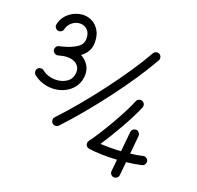

<svg xmlns="http://www.w3.org/2000/svg" viewBox="-166 -970 1390 1358"><g transform="rotate(20 529.0 -291.0)"><path d="M391.6 -404.3Q391.6 -349.1 364.3 -310.1Q336.9 -271 293.7 -250.5Q250.5 -230 201.2 -230Q164.6 -230 128.2 -242.2Q91.8 -254.4 62.5 -278.3Q52.2 -286.6 50.8 -300.5Q49.3 -314.5 57.6 -324.7Q65.9 -335 79.8 -336.2Q93.8 -337.4 104 -329.1Q123.5 -313 149.4 -304.4Q175.3 -295.9 201.2 -295.9Q254.4 -295.9 290.3 -322.8Q326.2 -349.6 326.2 -399.4Q325.7 -434.1 299.6 -454.6Q273.4 -475.1 231.4 -475.1Q215.8 -475.1 195.8 -471.2Q188 -469.2 180.9 -467.5Q173.8 -465.8 167 -464.4Q165 -463.9 163.1 -463.4Q149.9 -460 137.7 -467.8Q137.2 -467.8 136.7 -468.3Q136.2 -468.8 135.7 -469.2Q135.3 -469.7 134.8 -469.7Q134.3 -470.2 133.8 -470.7Q133.3 -471.2 132.3 -471.7Q132.3 -472.2 131.8 -472.2Q131.3 -472.7 130.9 -473.6Q130.4 -473.6 129.9 -474.1Q129.4 -474.6 129.4 -475.1Q128.9 -475.6 128.4 -476.6Q127.9 -476.6 127.9 -477.1Q127 -478 126.5 -479Q126.5 -479 126.5 -479Q124 -482.9 123 -487.3Q120.1 -498 125 -508.3Q131.8 -523.9 147.5 -527.3Q151.9 -528.3 155.8 -529.3Q167.5 -532.2 176.3 -534.2Q233.4 -549.3 272.7 -574.5Q312 -599.6 312 -643.1Q312 -686.5 289.1 -707.8Q266.1 -729 236.8 -729Q203.1 -729 176 -707.3Q148.9 -685.5 141.6 -652.3Q138.7 -639.6 127 -632.3Q115.2 -625 102.1 -627.9Q89.4 -630.9 82 -642.6Q74.7 -654.3 77.6 -667Q86.4 -707 111.6 -735.4Q136.7 -763.7 170.7 -778.8Q204.6 -793.9 238.8 -793.9Q274.4 -793.9 305.9 -776.4Q337.4 -758.8 357.2 -724.1Q377 -689.5 377 -638.2Q377 -597.7 359.6 -569.3Q342.3 -541 315.4 -522Q347.2 -505.4 368.7 -475.8Q390.1 -446.3 391.6 -404.3ZM292.5 2Q283.2 -7.3 282.5 -21.2Q281.7 -35.2 291 -44.4Q356 -113.3 426.5 -198Q497.1 -282.7 564.7 -372.6Q632.3 -462.4 690.2 -548.3Q748 -634.3 788.1 -706.1Q794.9 -717.8 808.1 -721.7Q821.3 -725.6 832.5 -719.2Q844.2 -712.9 847.9 -699.7Q851.6 -686.5 845.2 -674.8Q803.7 -600.1 744.9 -512.2Q686 -424.3 617.4 -333.3Q548.8 -242.2 477.5 -156.2Q406.2 -70.3 339.4 0.5Q330.1 10.3 316.2 10.7Q302.2 11.2 292.5 2ZM864.3 -158.2Q877 -157.2 885.7 -146.2Q894.5 -135.3 893.6 -122.6L880.4 14.6Q932.6 8.8 972.2 -1Q984.9 -3.9 996.6 3.2Q1008.3 10.3 1011.2 22.9Q1014.2 35.6 1007.1 47.6Q1000 59.6 987.3 62.5Q937 74.7 873.5 81.5L863.8 182.6Q862.8 195.8 851.8 204.3Q840.8 212.9 828.1 211.9Q814.9 210.9 806.4 200.2Q797.9 189.5 798.8 176.3L807.6 87.4Q752.4 90.8 697.8 89.6Q643.1 88.4 596.7 82Q594.7 81.5 590.6 80.3Q586.4 79.1 584 77.6Q572.3 70.8 569.3 56.4Q566.4 42 574.7 30.3Q596.2 2 626.2 -44.9Q656.2 -91.8 688 -146.5Q719.7 -201.2 747.1 -253.9Q774.4 -306.6 790.5 -346.7Q795.9 -359.4 808.3 -364.7Q820.8 -370.1 833 -364.7Q845.7 -359.9 851.1 -347.4Q856.4 -335 851.1 -322.3Q835.9 -285.2 813 -240Q790 -194.8 763.2 -147.7Q736.3 -100.6 709.5 -56.6Q682.6 -12.7 659.7 22Q733.9 25.9 814 21L828.6 -128.9Q829.6 -141.6 840.3 -150.4Q851.1 -159.2 864.3 -158.2Z"/></g></svg>

Font: Mikhak Medium
Style: Regular
Weight: 500
Designer: Amin Abedi
Version: Version 3.3